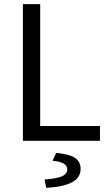

<svg xmlns="http://www.w3.org/2000/svg" viewBox="-20 -676 526 922"><path d="M90 0V-656H173V-71H460V0ZM202 226 194 186Q257 181 280 169.5Q303 158 303 138Q303 119 285 109Q267 99 232 96L250 58Q316 65 341.5 83Q367 101 367 135Q367 178 324.5 200Q282 222 202 226Z"/></svg>

Font: Source Sans 3
Style: Regular
Weight: 400
Designer: Paul D. Hunt
Foundry: Adobe
Version: Version 3.046;hotconv 1.0.118;makeotfexe 2.5.65603